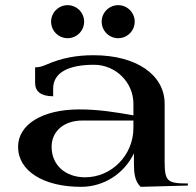

<svg xmlns="http://www.w3.org/2000/svg" viewBox="-20 -719 758 744"><path d="M178 -635C178 -599.7 206.7 -571 242 -571C277.3 -571 306 -599.7 306 -635C306 -670.3 277.3 -699 242 -699C206.7 -699 178 -670.3 178 -635ZM374 -635C374 -599.7 402.7 -571 438 -571C473.3 -571 502 -599.7 502 -635C502 -670.3 473.3 -699 438 -699C402.7 -699 374 -670.3 374 -635ZM50 -150C50 -57 147.8 5 294 5C384.4 5 462.5 -48.1 499 -125V-87C499 -50.8 501.5 -17.2 525 5L708 0V-8C627 -8 618 -17 618 -95V-317C618 -429.3 508 -505 343 -505C275.7 -505 218.4 -494.5 157 -467.5C143.3 -461.5 130.8 -458 116 -458V-398C116 -364.2 139.4 -346 186 -346V-376C186 -435.6 241.7 -468 344 -468C428.1 -468 497 -400.3 497 -317V-272C423.7 -285 361.2 -295 287 -295C145 -295 50 -237 50 -150ZM180 -150C180 -210.9 228 -252 300 -252H497V-223C497 -118.1 412.7 -32 310 -32C233.4 -32 180 -79.2 180 -150Z"/></svg>

Font: Prida01
Style: Black
Weight: 900
Designer: gluk
Foundry: gluk
Version: Version 00.072